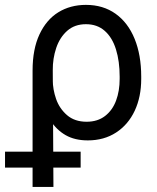

<svg xmlns="http://www.w3.org/2000/svg" viewBox="-70 -557 632 775"><path d="M276.9 -537.3Q346.3 -537.3 396.6 -501.4Q446.8 -465.5 473.4 -400.2Q500 -334.9 500 -247.9V-238.3Q500 -166.1 473.8 -110Q447.5 -53.9 398.7 -22.1Q349.8 9.7 284.5 9.7Q232 9.7 195.1 -11.4Q158.1 -32.5 133.3 -71.3Q108.4 -110.2 88.4 -168.5L143 -234.1Q143 -196.5 156.4 -157.6Q169.9 -118.8 200.6 -92.2Q231.4 -65.6 279.7 -65.6Q323.9 -65.6 353.9 -88.7Q384 -111.9 398.5 -150.9Q413 -189.9 413 -238.3V-247.9Q413 -309.7 398.1 -357.6Q383.3 -405.4 352.9 -432.3Q322.5 -459.3 276.9 -459.3Q231.4 -459.3 201.3 -432.7Q171.3 -406.1 156.9 -363.4Q142.6 -320.8 143 -273.5L145.7 197.5H61.5V-272.1Q61.5 -358.8 89.4 -418.3Q117.4 -477.9 165.7 -507.6Q214.1 -537.3 276.9 -537.3ZM-49.7 55.2H255.5V119.5H-49.7Z"/></svg>

Font: Pretendard Variable
Style: Regular
Weight: 400
Designer: Base glyphs from Inter by Rasmus Andersson; Hangul glyphs from Noto Sans CJK(Source Han Sans) by Jang Soo-young and Kang
Foundry: Kil Hyung-jin
Version: Version 1.100;FEAKit 1.0